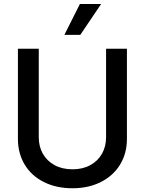

<svg xmlns="http://www.w3.org/2000/svg" viewBox="-20 -958 746 989"><path d="M633.8 -707V-242.2Q633.8 -168.5 598.9 -110.8Q564 -53.2 500.2 -20.8Q436.5 11.7 353.5 11.7Q269.5 11.7 205.6 -20.5Q141.6 -52.7 106.9 -110.6Q72.3 -168.5 72.3 -242.2V-707H179.7V-251Q179.7 -203.1 200.9 -165.8Q222.2 -128.4 261.5 -107.2Q300.8 -85.9 353.5 -85.9Q405.8 -85.9 444.8 -107.2Q483.9 -128.4 505.1 -165.8Q526.4 -203.1 526.4 -251V-707ZM391.6 -937.5H501L393.6 -778.3H311.5Z"/></svg>

Font: Pretendard Std Medium
Style: Regular
Weight: 500
Designer: Base glyphs from Inter by Rasmus Andersson; Hangeul glyphs from Noto Sans CJK(Source Han Sans) by Jang Soo-young and Kan
Foundry: Kil Hyung-jin
Version: Version 1.309